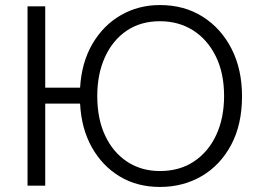

<svg xmlns="http://www.w3.org/2000/svg" viewBox="-20 -735 1020 760"><path d="M613 5Q523 5 454 -36.5Q385 -78 343.5 -152Q302 -226 297 -325H159V0H89V-710H159V-388H297Q303 -488 346 -561.5Q389 -635 458.5 -675Q528 -715 613 -715Q710 -715 783 -668.5Q856 -622 897 -541Q938 -460 938 -354Q938 -242 895 -161.5Q852 -81 778.5 -38Q705 5 613 5ZM613 -58Q691 -58 748 -96Q805 -134 836 -201Q867 -268 867 -355Q867 -446 834 -512.5Q801 -579 744 -615Q687 -651 613 -651Q537 -651 481.5 -613.5Q426 -576 395.5 -509Q365 -442 365 -355Q365 -264 396.5 -197.5Q428 -131 484 -94.5Q540 -58 613 -58Z"/></svg>

Font: Raleway
Style: Regular
Weight: 400
Designer: Matt McInerney, Pablo Impallari, Rodrigo Fuenzalida
Foundry: Matt McInerney, Pablo Impallari, Rodrigo Fuenzalida
Version: Version 4.101;RELEASE